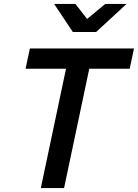

<svg xmlns="http://www.w3.org/2000/svg" viewBox="-20 -963 706 983"><path d="M189 0 318 -611H111L133 -715H666L644 -611H437L308 0ZM353 -799 257 -943H366L426 -866L519 -943H628L472 -799Z"/></svg>

Font: Wix Madefor Text SemiBold
Style: Italic
Weight: 600
Italic angle: -12°
Designer: Dalton Maag Ltd
Foundry: Dalton Maag Ltd
Version: Version 3.100